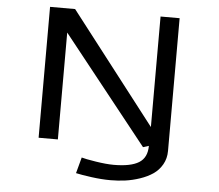

<svg xmlns="http://www.w3.org/2000/svg" viewBox="-59 -766 1167 1023"><g transform="rotate(5 525.0 -254.0)"><path d="M568.5 192Q520.5 192 465.8 184.5Q411 177 382.5 170.5L405.5 85Q425 91 482 100Q539 109 578.5 109Q669.5 109 713 82Q756.5 55 756.5 -8L726 1.5L270.5 -571.5V0H167.5V-700H301.5L758.5 -109V-700H860.5V10Q860.5 50.5 842 82.8Q823.5 115 794 135Q764.5 155 725.2 168.2Q686 181.5 647.2 186.8Q608.5 192 568.5 192Z"/></g></svg>

Font: League Mono Extended
Style: Regular
Weight: 400
Width: 9
Designer: Tyler Finck
Foundry: The League of Moveable Type / Tyler Finck
Version: Version 2.210